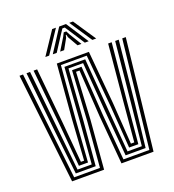

<svg xmlns="http://www.w3.org/2000/svg" viewBox="-138 -876 892 983"><g transform="rotate(-20 307.5 -384.0)"><path d="M86.5 0 18.2 -600H37.5L103.5 -15.8H244L264.5 -261.8L280.8 -534.8H332.5L351 -262.2L372 -15.8H513.2L578 -600H597.2L530.2 0H355.5L332.8 -263.5L316.2 -520.2H297.2L282.8 -264.8L260.8 0ZM118.2 -31.5 91.8 -265.2 56.5 -600H75.8L109.8 -274.8L133.2 -47H210.5L229.5 -280.2L250 -564.2H363.2L386 -282L405.5 -47H483.5L507.2 -276L539.5 -600H558.8L525.2 -267.2L498.5 -31.5H389.5L368.5 -273L346.5 -549.5H266.8L247 -271.2L226.5 -31.5ZM146.5 -62.8 126.5 -286 95 -600H114.2L143.5 -301L163 -78.5H180.5L195 -301L219.2 -593.5H394L420.2 -305L435.5 -78.5H453.8L473.8 -305L501.2 -600H520.5L490.5 -288.2L470.2 -62.8H420L403.2 -292.5L377 -579H236.2L212 -289.8L196 -62.8ZM175.5 -645 257.2 -767.5H277.8L196.2 -645ZM216 -645 295.5 -767.5H332.5L411.8 -645H390.5L337.8 -726.8L320.5 -752.8H307.5L290 -726.5L237.5 -645ZM256.2 -645 296.8 -711.2 307 -731.5H321L331.5 -711.2L372 -645H350.8L319 -700.8L315.5 -715.2H312.5L309 -700.8L277.8 -645ZM431.5 -645 350.2 -767.5H370.5L452.5 -645Z"/></g></svg>

Font: Big Shoulders Inline Text Thin SemiBold
Style: Regular
Weight: 600
Version: Version 2.002